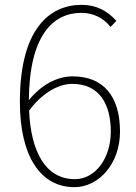

<svg xmlns="http://www.w3.org/2000/svg" viewBox="-20 -759 561 792"><path d="M289 -20C165 -20 107 -138 100 -303C159 -382 227 -413 278 -413C392 -413 437 -327 437 -216C437 -107 374 -20 289 -20ZM460 -673C424 -713 379 -739 317 -739C183 -739 62 -638 62 -339C62 -116 146 13 287 13C388 13 475 -84 475 -216C475 -365 404 -444 280 -444C213 -444 149 -407 99 -346C101 -615 200 -706 316 -706C362 -706 405 -687 436 -648Z"/></svg>

Font: Noto Sans T Chinese Thin
Style: Regular
Weight: 100
Designer: Ryoko NISHIZUKA (kana & ideographs); Paul D. Hunt (Latin, Greek & Cyrillic); Wenlong ZHANG (bopomofo); Sandoll Communica
Foundry: Adobe Systems Incorporated
Version: Version 1.000;PS 1;hotconv 1.0.78;makeotf.lib2.5.61930